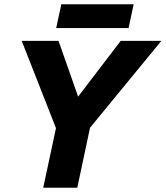

<svg xmlns="http://www.w3.org/2000/svg" viewBox="-20 -882 778 902"><path d="M82 -690H255L347 -428L547 -690H738L403 -282L343 0H183L243 -280ZM244 -750 268 -862H608L584 -750Z"/></svg>

Font: Radio Canada
Style: Bold Italic
Weight: 700
Italic angle: -12°
Designer: Charles Daoud, Etienne Aubert Bonn, Alexandre Saumier Demers, Jacques Le Bailly
Foundry: Radio-Canada
Version: Version 2.104; ttfautohint (v1.8.4.7-5d5b);gftools[0.9.28.de